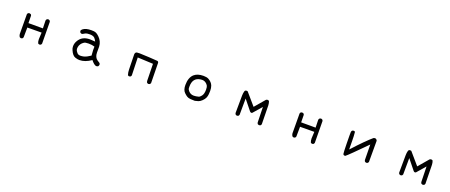

<svg xmlns="http://www.w3.org/2000/svg" viewBox="121 -1905 7758 3308"><g transform="rotate(20 4000.0 -251.0)"><path d="M353 16H347L327 6Q313 -16 310 -43L308 -407L317 -427Q331 -438 348 -438Q353 -438 374 -429L384 -409L386 -272H651L647 -413Q652 -450 688 -450H694L714 -440L724 -421L728 -20L718 0Q706 10 689 10H683L663 0Q649 -33 649 -74Q649 -114 655 -196L394 -194Q394 -33 392 -14L382 6Q370 16 353 16Z M1427 26Q1393 26 1351 12Q1297 -4 1259 -93Q1244 -125 1244 -160Q1244 -211 1269 -256Q1331 -372 1478 -372Q1516 -372 1575 -366Q1557 -403 1536 -425Q1509 -452 1446 -452Q1428 -452 1400 -449Q1372 -446 1339 -423Q1327 -413 1310 -413H1304L1284 -423Q1274 -437 1272 -454Q1274 -470 1296 -488Q1345 -528 1448 -528Q1466 -528 1491.5 -526Q1517 -524 1540 -512.5Q1563 -501 1595.5 -469.5Q1628 -438 1647.5 -397Q1667 -356 1669 -308V-199Q1669 -155 1684.5 -123Q1700 -91 1726 -74Q1752 -57 1771 -45Q1782 -33 1782 -16Q1782 -8 1771 14Q1756 25 1733 25Q1692 16 1640 -51Q1530 26 1427 26ZM1418 -50Q1481 -50 1538 -81L1599 -118Q1592 -183 1592 -218L1593 -280Q1546 -296 1483 -296Q1460 -296 1430.5 -292Q1401 -288 1371 -259Q1323 -212 1323 -146Q1323 -136 1327 -121Q1331 -106 1357 -75Q1377 -50 1418 -50Z M2685 6H2679L2659 -4Q2648 -22 2648 -46V-65Q2648 -115 2642 -347L2358 -360Q2362 -179 2368 -33L2358 -14Q2347 -4 2329 -4H2323L2304 -14Q2288 -63 2288 -119Q2288 -175 2282 -392Q2286 -428 2314 -435Q2326 -438 2363 -438Q2412 -438 2538.5 -430.5Q2665 -423 2691.5 -420.5Q2718 -418 2719 -388L2725 -23L2714 -4Q2702 6 2685 6Z M3536 6Q3494 6 3455.5 3Q3417 0 3390.5 -16.5Q3364 -33 3336 -61Q3291 -104 3291 -195Q3291 -331 3362 -396Q3422 -450 3533 -450Q3592 -450 3626 -432Q3691 -396 3713 -339Q3728 -300 3728 -245Q3728 -221 3725 -184Q3722 -147 3708 -115.5Q3694 -84 3661 -52Q3628 -20 3597.5 -10Q3567 0 3536 6ZM3489 -71Q3527 -71 3583 -86Q3605 -100 3624 -124Q3654 -162 3654 -241Q3654 -258 3650.5 -285Q3647 -312 3624 -336Q3585 -377 3536 -377Q3528 -377 3507 -375Q3366 -357 3366 -195Q3366 -188 3367 -164Q3368 -140 3393 -113Q3431 -71 3489 -71Z M4720 21H4714L4694 12Q4685 0 4683 -16L4676 -297L4540 -140Q4531 -133 4521 -133Q4508 -133 4495 -147L4347 -331L4345 -31L4335 -12Q4323 -2 4306 -2H4300L4280 -12Q4271 -23 4269 -39Q4271 -312 4271.5 -356.5Q4272 -401 4282 -436Q4289 -463 4317 -463Q4326 -463 4337 -460L4524 -243L4683 -429Q4697 -439 4711 -439Q4725 -439 4739 -429Q4752 -396 4754 -356.5Q4756 -317 4760 -8L4749 12Q4737 21 4720 21Z M5353 16H5347L5327 6Q5313 -16 5310 -43L5308 -407L5317 -427Q5331 -438 5348 -438Q5353 -438 5374 -429L5384 -409L5386 -272H5651L5647 -413Q5652 -450 5688 -450H5694L5714 -440L5724 -421L5728 -20L5718 0Q5706 10 5689 10H5683L5663 0Q5649 -33 5649 -74Q5649 -114 5655 -196L5394 -194Q5394 -33 5392 -14L5382 6Q5370 16 5353 16Z M6287 11Q6261 11 6256 -12.5Q6251 -36 6248 -193Q6246 -287 6246 -346L6247 -409Q6252 -446 6287 -446H6294L6313 -437Q6321 -358 6321 -278Q6321 -198 6323 -116Q6534 -347 6649 -444Q6664 -451 6676 -451Q6703 -451 6717 -419V-31L6706 -12Q6694 -2 6677 -2H6671L6651 -12Q6642 -23 6640 -40L6636 -321Q6347 -27 6298 10Z M7720 21H7714L7694 12Q7685 0 7683 -16L7676 -297L7540 -140Q7531 -133 7521 -133Q7508 -133 7495 -147L7347 -331L7345 -31L7335 -12Q7323 -2 7306 -2H7300L7280 -12Q7271 -23 7269 -39Q7271 -312 7271.5 -356.5Q7272 -401 7282 -436Q7289 -463 7317 -463Q7326 -463 7337 -460L7524 -243L7683 -429Q7697 -439 7711 -439Q7725 -439 7739 -429Q7752 -396 7754 -356.5Q7756 -317 7760 -8L7749 12Q7737 21 7720 21Z"/></g></svg>

Font: Xiaolai Mono SC
Style: Regular
Weight: 400
Monospace: yes
Designer: LXGW / Nozomi Seto
Version: Version 3.113;September 30, 2024